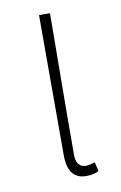

<svg xmlns="http://www.w3.org/2000/svg" viewBox="-68 -568 391 622"><g transform="rotate(-10 127.5 -257.0)"><path d="M166 13C184 13 197 9 207 4L200 -26C187 -22 179 -20 169 -20C152 -20 138 -33 138 -59C138 -217 140 -368 141 -527H105V-66C105 -10 128 13 166 13Z"/></g></svg>

Font: Source Han Sans JP VF
Style: Regular
Weight: 250
Designer: Ryoko NISHIZUKA 西塚涼子 (kana, bopomofo & ideographs); Paul D. Hunt (Latin, Greek & Cyrillic); Sandoll Communications 산돌커뮤니
Foundry: Adobe
Version: Version 2.004;hotconv 1.0.118;makeotfexe 2.5.65603